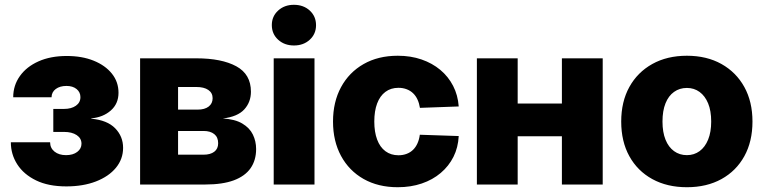

<svg xmlns="http://www.w3.org/2000/svg" viewBox="-20 -764 3164 795"><path d="M254.4 7.8Q180.2 7.8 129.2 -17.1Q78.1 -42 51.5 -83.5Q24.9 -125 24.9 -174.8H187.5Q187.5 -150.9 205.8 -136.2Q224.1 -121.6 253.4 -121.6Q282.2 -121.6 299.8 -135Q317.4 -148.4 317.4 -168.9Q317.4 -191.4 297.6 -204.6Q277.8 -217.8 245.1 -217.8H200.7V-313H245.1Q275.4 -313 294.2 -326.2Q313 -339.4 313 -361.8Q313 -382.3 297.1 -395.3Q281.2 -408.2 255.4 -408.2Q228 -408.2 210.9 -395.5Q193.8 -382.8 193.4 -361.3H34.7Q34.7 -410.2 62.3 -449Q89.8 -487.8 139.6 -510Q189.5 -532.2 256.3 -532.2Q319.8 -532.2 367.9 -512.7Q416 -493.2 443.4 -459Q470.7 -424.8 470.7 -379.9Q470.7 -334.5 438.7 -306.4Q406.7 -278.3 357.9 -273.9V-272.5Q423.8 -266.6 456.8 -232.9Q489.7 -199.2 489.7 -151.9Q489.7 -105.5 460 -69.3Q430.2 -33.2 377.2 -12.7Q324.2 7.8 254.4 7.8Z M560.1 0V-522.5H793Q897.9 -522.5 958.5 -489.5Q1019 -456.5 1019 -384.3Q1019 -341.3 991.5 -311Q963.9 -280.8 902.8 -273.4Q953.1 -270.5 983.4 -252.4Q1013.7 -234.4 1027.1 -206.8Q1040.5 -179.2 1040.5 -147Q1040.5 -100.6 1017.6 -67.6Q994.6 -34.7 948 -17.3Q901.4 0 829.6 0ZM717.3 -123.5H822.8Q851.1 -123.5 867.2 -135.7Q883.3 -147.9 883.3 -170.9Q883.3 -195.8 867.2 -208.7Q851.1 -221.7 822.8 -221.7H717.3ZM717.3 -310.1H798.3Q827.6 -310.1 844 -322.8Q860.4 -335.4 860.4 -357.4Q860.4 -379.4 842.5 -391.6Q824.7 -403.8 793 -403.8H717.3Z M1113.3 0V-522.5H1282.2V0ZM1197.3 -575.7Q1157.7 -575.7 1131.6 -599.6Q1105.5 -623.5 1105.5 -660.2Q1105.5 -696.3 1131.6 -720.2Q1157.7 -744.1 1196.8 -744.1Q1236.8 -744.1 1262.7 -720.2Q1288.6 -696.3 1288.6 -659.7Q1288.6 -623.5 1262.7 -599.6Q1236.8 -575.7 1197.3 -575.7Z M1627 11.2Q1545.9 11.2 1485.6 -22.9Q1425.3 -57.1 1392.1 -118.4Q1358.9 -179.7 1358.9 -260.7Q1358.9 -341.8 1392.1 -403.1Q1425.3 -464.4 1485.6 -498.8Q1545.9 -533.2 1627 -533.2Q1680.7 -533.2 1725.3 -517.8Q1770 -502.4 1803.2 -474.6Q1836.4 -446.8 1856.2 -408.4Q1876 -370.1 1879.4 -323.2L1718.8 -317.4Q1715.8 -336.4 1708.7 -351.8Q1701.7 -367.2 1690.4 -377.9Q1679.2 -388.7 1663.8 -394.5Q1648.4 -400.4 1629.9 -400.4Q1598.1 -400.4 1575.7 -383.5Q1553.2 -366.7 1541.5 -335.4Q1529.8 -304.2 1529.8 -260.7Q1529.8 -217.8 1541.5 -186.3Q1553.2 -154.8 1575.9 -137.9Q1598.6 -121.1 1629.9 -121.1Q1648.4 -121.1 1663.8 -127Q1679.2 -132.8 1690.4 -143.8Q1701.7 -154.8 1708.7 -170.7Q1715.8 -186.5 1718.3 -206.1L1879.4 -200.7Q1877 -153.3 1857.7 -114.7Q1838.4 -76.2 1804.9 -47.9Q1771.5 -19.5 1726.3 -4.2Q1681.2 11.2 1627 11.2Z M2355 -335.4V-199.7H2075.2V-335.4ZM2123.5 -522.5V0H1954.6V-522.5ZM2475.6 -522.5V0H2306.6V-522.5Z M2824.2 11.2Q2742.2 11.2 2680.9 -22.5Q2619.6 -56.2 2585.9 -117.2Q2552.2 -178.2 2552.2 -260.7Q2552.2 -342.8 2585.9 -403.8Q2619.6 -464.8 2680.9 -499Q2742.2 -533.2 2824.2 -533.2Q2906.2 -533.2 2967.3 -499Q3028.3 -464.8 3062 -403.8Q3095.7 -342.8 3095.7 -260.7Q3095.7 -178.2 3062 -117.2Q3028.3 -56.2 2967.3 -22.5Q2906.2 11.2 2824.2 11.2ZM2824.2 -121.6Q2854 -121.6 2876.7 -138.2Q2899.4 -154.8 2912.1 -186Q2924.8 -217.3 2924.8 -260.7Q2924.8 -305.2 2912.1 -335.9Q2899.4 -366.7 2876.7 -383.3Q2854 -399.9 2824.2 -399.9Q2793.9 -399.9 2771 -383.5Q2748 -367.2 2735.6 -336.2Q2723.1 -305.2 2723.1 -260.7Q2723.1 -216.8 2735.6 -185.8Q2748 -154.8 2771 -138.2Q2793.9 -121.6 2824.2 -121.6Z"/></svg>

Font: Inter 28pt ExtraBold
Style: Regular
Weight: 800
Designer: Rasmus Andersson
Foundry: rsms
Version: Version 4.001;git-66647c0bb